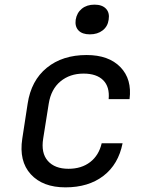

<svg xmlns="http://www.w3.org/2000/svg" viewBox="-20 -797 640 827"><path d="M262 10Q164 10 112.5 -46.5Q61 -103 76 -200L99 -350Q114 -450 181.5 -505Q249 -560 353 -560Q448 -560 498.5 -508Q549 -456 538 -370H448Q453 -423 424.5 -451.5Q396 -480 340 -480Q281 -480 240.5 -446.5Q200 -413 190 -351L166 -200Q156 -138 186 -104Q216 -70 275 -70Q331 -70 368.5 -99Q406 -128 418 -180H508Q490 -89 425.5 -39.5Q361 10 262 10ZM367 -649Q334 -649 318 -666Q302 -683 306 -712Q311 -742 332.5 -759.5Q354 -777 387 -777Q420 -777 436.5 -759.5Q453 -742 448 -712Q444 -683 422 -666Q400 -649 367 -649Z"/></svg>

Font: JetBrains Mono NL
Style: Italic
Weight: 400
Italic angle: -9°
Monospace: yes
Designer: Philipp Nurullin, Konstantin Bulenkov
Foundry: JetBrains
Version: Version 2.305; ttfautohint (v1.8.4.7-5d5b)